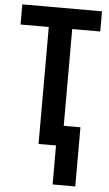

<svg xmlns="http://www.w3.org/2000/svg" viewBox="-61 -753 566 996"><g transform="rotate(5 222.0 -255.5)"><path d="M252 203V0H161V-609H14V-714H429V-609H283V-105H370V203Z"/></g></svg>

Font: Avrile Sans Condensed SemiBold
Style: Regular
Weight: 600
Width: 3
Designer: Monotype Design Team
Foundry: Monotype Imaging Inc.
Version: Version 2.001;September 10, 2019;FontCreator 11.5.0.2425 64-